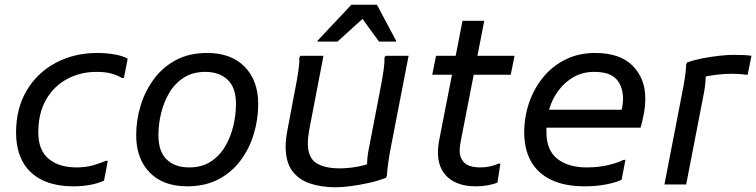

<svg xmlns="http://www.w3.org/2000/svg" viewBox="-20 -780 3198 812"><path d="M48 -220Q48 -322 93 -397.5Q138 -473 216 -514.5Q294 -556 392 -556Q428 -556 463.5 -550Q499 -544 520 -532L504 -450H496Q478 -461 452.5 -468.5Q427 -476 388 -476Q320 -476 264 -446Q208 -416 175 -359Q142 -302 142 -220Q142 -145 185.5 -108.5Q229 -72 304 -72Q343 -72 374 -81Q405 -90 428 -100H436L420 -16Q393 -4 360.5 2Q328 8 292 8Q212 8 157.5 -19Q103 -46 75.5 -97Q48 -148 48 -220Z M556 -208Q556 -273 575 -334.5Q594 -396 631.5 -446.5Q669 -497 725 -526.5Q781 -556 856 -556Q958 -556 1015 -497.5Q1072 -439 1072 -340Q1072 -276 1053.5 -214Q1035 -152 997.5 -101.5Q960 -51 903.5 -21.5Q847 8 772 8Q670 8 613 -50.5Q556 -109 556 -208ZM650 -208Q650 -139 685 -105.5Q720 -72 780 -72Q833 -72 870.5 -96Q908 -120 931.5 -159.5Q955 -199 966.5 -246.5Q978 -294 978 -340Q978 -409 943 -442.5Q908 -476 848 -476Q796 -476 758 -452Q720 -428 696.5 -388.5Q673 -349 661.5 -302Q650 -255 650 -208Z M1188 -160Q1188 -175 1190 -193.5Q1192 -212 1196 -232L1224 -380Q1228 -400 1233.5 -430Q1239 -460 1243 -489Q1247 -518 1246 -536L1250 -544H1348L1288 -232Q1285 -216 1283.5 -201.5Q1282 -187 1282 -174Q1282 -113 1317.5 -90.5Q1353 -68 1416 -68Q1449 -68 1485.5 -74Q1522 -80 1552 -92L1532 -68Q1532 -85 1533.5 -107.5Q1535 -130 1540 -152L1584 -380Q1588 -400 1593.5 -430Q1599 -460 1603 -489Q1607 -518 1606 -536L1610 -544H1708L1632 -152Q1626 -122 1622 -92.5Q1618 -63 1616 -36L1612 -28Q1582 -16 1542.5 -7Q1503 2 1464.5 7Q1426 12 1400 12Q1338 12 1290 -4.5Q1242 -21 1215 -58.5Q1188 -96 1188 -160ZM1323 -604V-608L1466 -760H1574L1655 -608V-604H1583L1513 -700L1407 -604Z M1992 8Q1917 8 1874.5 -29.5Q1832 -67 1832 -136Q1832 -145 1833 -157Q1834 -169 1836 -180L1936 -692H2028L1928 -180Q1926 -170 1925 -160Q1924 -150 1924 -144Q1924 -111 1944 -91.5Q1964 -72 2012 -72Q2053 -72 2088 -88H2096L2084 -8Q2068 -1 2043.5 3.5Q2019 8 1992 8ZM1808 -464 1824 -544H2156L2140 -464Z M2453 8Q2369 8 2312 -19Q2255 -46 2226 -97Q2197 -148 2197 -220Q2197 -285 2217.5 -345Q2238 -405 2276.5 -452.5Q2315 -500 2371 -528Q2427 -556 2497 -556Q2602 -556 2655.5 -502Q2709 -448 2709 -364Q2709 -331 2703 -299Q2697 -267 2689 -240H2261V-316H2609Q2612 -328 2613.5 -340.5Q2615 -353 2615 -360Q2615 -414 2587 -445Q2559 -476 2493 -476Q2445 -476 2407.5 -455Q2370 -434 2344 -400Q2318 -366 2304.5 -324Q2291 -282 2291 -240V-220Q2291 -145 2337 -108.5Q2383 -72 2461 -72Q2512 -72 2553 -82Q2594 -92 2617 -104H2625L2609 -20Q2585 -8 2543 0Q2501 8 2453 8Z M2866 -392Q2872 -422 2876.5 -451.5Q2881 -481 2882 -508L2886 -516Q2914 -526 2949.5 -533Q2985 -540 3020.5 -544Q3056 -548 3082 -548Q3106 -548 3127 -547Q3148 -546 3158 -544L3142 -464H3134Q3122 -466 3105.5 -467Q3089 -468 3074 -468Q3041 -468 3007 -463.5Q2973 -459 2947 -453L2966 -476Q2965 -458 2963.5 -436Q2962 -414 2958 -392L2882 0H2790Z"/></svg>

Font: Kufam
Style: Italic
Weight: 400
Italic angle: -11°
Designer: Artur Schmal
Foundry: Original Type
Version: Version 1.301; ttfautohint (v1.8.3)